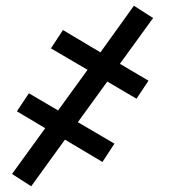

<svg xmlns="http://www.w3.org/2000/svg" viewBox="-20 -488 640 671"><path d="M89 163 22 120 138 -40 39 -99 81 -162 183 -102 286 -244 158 -319 200 -383 331 -305 448 -468 515 -425 399 -265 499 -206 457 -143 355 -203 252 -61 380 14 338 78 207 0Z"/></svg>

Font: Iosevka Etoile Oblique
Style: Regular
Weight: 400
Italic angle: -9°
Designer: Belleve Invis
Foundry: Belleve Invis
Version: Version 15.5.2; ttfautohint (v1.8.4)